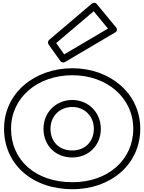

<svg xmlns="http://www.w3.org/2000/svg" viewBox="-20 -1306 1032 1373"><path d="M381.7 -997.8 649.9 -1225.5 752.1 -1101.7 439.1 -917.2ZM331.8 -1021.1C322.3 -1013 320.1 -998.1 327.6 -987.5L411.6 -869.5C418.8 -859.4 433.5 -855.9 444.7 -862.5L802.7 -1073.5C825.3 -1086.8 814.1 -1105 809.3 -1110.9L672.3 -1276.9C663.2 -1287.9 647.1 -1288.8 636.8 -1280.1ZM9 -385C9 -132.4 209.4 47 498 47C774.7 47 983 -132.1 983 -385C983 -641.4 763.5 -818 498 -818C227.7 -818 9 -641.5 9 -385ZM59 -385C59 -608.5 248.3 -768 498 -768C742.5 -768 933 -608.6 933 -385C933 -163.9 753.3 -3 498 -3C230.6 -3 59 -163.6 59 -385ZM341 -385C341 -477.2 409.1 -541 497 -541C582.7 -541 651 -477.3 651 -385C651 -293.2 587.6 -230 497 -230C402.2 -230 341 -293.1 341 -385ZM291 -385C291 -266.9 375.8 -180 497 -180C614.4 -180 701 -266.8 701 -385C701 -504.7 609.3 -591 497 -591C382.9 -591 291 -504.8 291 -385Z"/></svg>

Font: Poland Can Into
Style: BigWritingsOLn
Weight: 700
Foundry: Cannot Into Space Fonts
Version: Version 0.92